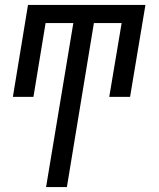

<svg xmlns="http://www.w3.org/2000/svg" viewBox="-20 -540 640 775"><path d="M166 215 276 -447H164L115 -149H32L93 -520H567L505 -149H421L471 -447H359L250 215Z"/></svg>

Font: Iosevka SS04 Extended Oblique
Style: Regular
Weight: 400
Width: 7
Italic angle: -9°
Monospace: yes
Designer: Belleve Invis
Foundry: Belleve Invis
Version: Version 19.0.0; ttfautohint (v1.8.4)